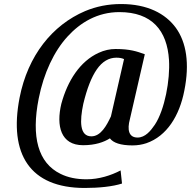

<svg xmlns="http://www.w3.org/2000/svg" viewBox="-20 -711 947 952"><path d="M77 -226C23 53 128 221 400 221C471 221 539 214 585 199L578 134C530 159 471 178 409 178C359 178 316 169 280 151C169 97 134 -32 172 -223C197 -349 248 -457 315 -530C378 -599 463 -651 572 -651C733 -651 809 -560 818 -413C824 -316 797 -167 748 -93C727 -62 700 -29 662 -29C618 -29 610 -68 624 -120L698 -442C659 -456 625 -468 553 -468C525 -468 497 -462 469 -449C377 -407 315 -311 284 -196C258 -87 281 9 392 9C452 9 495 -6 525 -25C541 -3 578 10 637 10C662 10 685 6 706 -1C807 -36 870 -137 894 -262C921 -396 904 -501 852 -573C800 -644 711 -691 580 -691C516 -691 457 -679 402 -656C240 -587 118 -436 77 -226ZM393 -196C411 -271 433 -328 460 -367C487 -406 520 -425 557 -425C572 -425 584 -423 595 -418L530 -134C509 -89 480 -35 433 -35C374 -35 375 -111 393 -196Z"/></svg>

Font: Aerodynamic
Style: Obl
Weight: 500
Designer: Google
Version: Version 2.000980; 2014